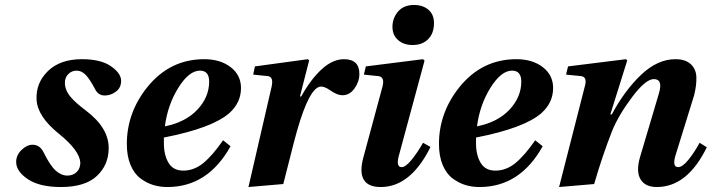

<svg xmlns="http://www.w3.org/2000/svg" viewBox="-20 -740 2862 772"><path d="M45 -89Q45 -116 66.5 -137Q88 -158 111 -158Q140 -158 155 -128Q181 -75 203.5 -54.5Q226 -34 251 -34Q274 -34 288.5 -48.5Q303 -63 303 -86Q300 -135 217 -202Q130 -272 127 -340Q124 -407 173 -454.5Q222 -502 309 -502Q386 -502 426.5 -473.5Q467 -445 467 -415Q467 -387 446 -371.5Q425 -356 401 -356Q375 -356 362 -382Q341 -422 324.5 -439Q308 -456 288 -456Q268 -456 254 -441.5Q240 -427 241 -404Q242 -377 262 -352.5Q282 -328 326 -295Q417 -226 417 -145Q417 -77 369.5 -32.5Q322 12 225 12Q139 12 92 -19.5Q45 -51 45 -89Z M490 -161Q490 -286 571 -388Q662 -502 801 -502Q866 -502 907.5 -470Q949 -438 949 -386Q949 -328 903 -286Q834 -225 639 -187V-163Q639 -117 657.5 -85.5Q676 -54 717 -54Q760 -54 797 -84Q834 -114 877 -176L907 -152Q816 12 653 12Q623 12 596.5 4Q570 -4 545 -22.5Q520 -41 505 -76.5Q490 -112 490 -161ZM643 -232Q727 -249 774 -299.5Q821 -350 821 -412Q821 -456 784 -456Q740 -456 697 -387Q654 -318 643 -232Z M979 12 1072 -391Q1081 -431 1057 -434L998 -440L1005 -473L1218 -502L1223 -497L1186 -352H1191Q1230 -422 1274 -462Q1318 -502 1363 -502Q1425 -502 1425 -443Q1425 -412 1405.5 -384.5Q1386 -357 1357 -357Q1336 -357 1309 -376Q1286 -392 1271 -392Q1225 -392 1174 -213Q1164 -178 1145.5 -104Q1127 -30 1119 0Z M1558 -632Q1558 -667 1580.5 -693.5Q1603 -720 1645 -720Q1680 -720 1702.5 -701Q1725 -682 1725 -647Q1725 -606 1701.5 -582.5Q1678 -559 1639 -559Q1603 -559 1580.5 -579Q1558 -599 1558 -632ZM1441 -107 1518 -392Q1528 -431 1501 -434L1443 -440L1451 -473L1681 -502L1687 -496L1584 -115Q1571 -68 1595 -68Q1611 -68 1635 -97.5Q1659 -127 1681 -166L1711 -149Q1631 12 1511 12Q1409 12 1441 -107Z M1745 -161Q1745 -286 1826 -388Q1917 -502 2056 -502Q2121 -502 2162.5 -470Q2204 -438 2204 -386Q2204 -328 2158 -286Q2089 -225 1894 -187V-163Q1894 -117 1912.5 -85.5Q1931 -54 1972 -54Q2015 -54 2052 -84Q2089 -114 2132 -176L2162 -152Q2071 12 1908 12Q1878 12 1851.5 4Q1825 -4 1800 -22.5Q1775 -41 1760 -76.5Q1745 -112 1745 -161ZM1898 -232Q1982 -249 2029 -299.5Q2076 -350 2076 -412Q2076 -456 2039 -456Q1995 -456 1952 -387Q1909 -318 1898 -232Z M2228 12 2331 -391Q2343 -431 2316 -434L2256 -440L2264 -473L2497 -502L2502 -497L2434 -280H2440Q2492 -377 2558 -439.5Q2624 -502 2696 -502Q2736 -502 2757.5 -482Q2779 -462 2780 -429.5Q2781 -397 2771 -357L2696 -115Q2682 -68 2707 -68Q2724 -68 2748 -97.5Q2772 -127 2793 -166L2822 -148Q2744 12 2621 12Q2574 12 2555.5 -19Q2537 -50 2553 -107L2629 -363Q2647 -422 2609 -422Q2576 -422 2521.5 -349.5Q2467 -277 2441 -213Q2401 -111 2369 0Z"/></svg>

Font: Lingua Franca
Style: Bold Italic
Weight: 700
Italic angle: -13°
Version: Version 1.19